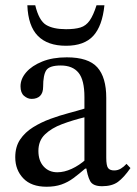

<svg xmlns="http://www.w3.org/2000/svg" viewBox="-20 -703 520 730"><path d="M157 7Q99 7 68.5 -25Q38 -57 38 -105Q38 -145 56.5 -172.5Q75 -200 105.5 -219Q136 -238 171.5 -251Q207 -264 241 -273Q275 -282 301 -290V-334Q301 -399 278.5 -426.5Q256 -454 211 -454Q168 -454 156 -436Q144 -418 144 -373Q144 -350 132.5 -338.5Q121 -327 100 -327Q85 -327 71.5 -338.5Q58 -350 58 -375Q58 -403 79.5 -428Q101 -453 140.5 -469Q180 -485 234 -485Q316 -485 350 -447Q384 -409 384 -331V-104Q384 -73 391 -64Q398 -55 414 -55Q428 -55 439.5 -62Q451 -69 461 -80L476 -64Q451 -28 428.5 -11.5Q406 5 368 5Q333 5 322.5 -15Q312 -35 307 -72L301 -84V-257Q256 -246 216 -231Q176 -216 151 -192Q126 -168 126 -129Q126 -92 146 -70Q166 -48 198 -48Q224 -48 252.5 -61Q281 -74 308 -98L316 -62H304Q281 -42 259.5 -26Q238 -10 213.5 -1.5Q189 7 157 7ZM231 -529Q161 -529 124 -566.5Q87 -604 84 -683H114Q128 -625 155 -608.5Q182 -592 231 -592Q265 -592 286 -598.5Q307 -605 321 -625Q335 -645 347 -683H377Q369 -604 334.5 -566.5Q300 -529 231 -529Z"/></svg>

Font: STIX Two Text
Style: Regular
Weight: 400
Designer: Ross Mills, John Hudson & Paul Hanslow, Tiro Typeworks Ltd; with prior portions MicroPress Inc., and Coen Hoffman.
Foundry: Tiro Typeworks Ltd
Version: Version 2.13 b171